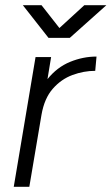

<svg xmlns="http://www.w3.org/2000/svg" viewBox="-20 -720 430 740"><path d="M33 0 117 -500H177L163 -415Q200 -461 250 -481.5Q300 -502 352 -502L347 -447Q303 -447 259.5 -431Q216 -415 183.5 -378Q151 -341 140 -278L93 0ZM167 -574 68 -700H140L209 -612L305 -700H390L249 -574Z"/></svg>

Font: Figtree Light
Style: Italic
Weight: 300
Italic angle: -9.5°
Foundry: Erik Kennedy
Version: Version 2.001; ttfautohint (v1.8.4.7-5d5b);gftools[0.9.27]